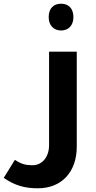

<svg xmlns="http://www.w3.org/2000/svg" viewBox="-60 -773 518 1033"><path d="M269 -609C309 -609 335 -637 335 -681C335 -726 310 -753 269 -753C226 -753 202 -726 202 -681C202 -637 228 -609 269 -609ZM144 240C271 240 353 153 353 16V-495H204V9C204 70 168 116 115 116C78 116 55 110 20 87L-40 184C23 227 76 240 144 240Z"/></svg>

Font: Noto Kufi Arabic
Style: Bold
Weight: 700
Designer: Monotype Design Team, David Williams, Khaled Hosny
Foundry: Google LLC
Version: Version 2.109